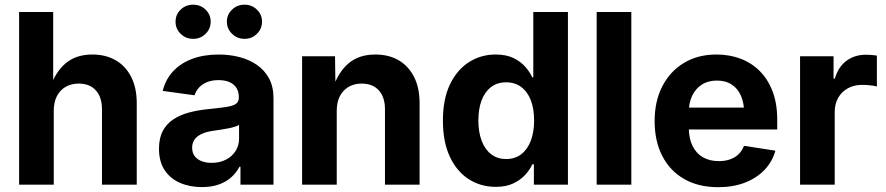

<svg xmlns="http://www.w3.org/2000/svg" viewBox="-20 -778 3732 809"><path d="M206.5 -311V0H60.5V-727.5H204.1V-404.8H189.9Q211.9 -473.1 255.9 -510.7Q299.8 -548.3 369.1 -548.3Q425.8 -548.3 467.8 -523.9Q509.8 -499.5 533 -453.4Q556.2 -407.2 556.2 -343.3V0H409.7V-317.4Q409.7 -368.7 383.8 -397.2Q357.9 -425.8 311.5 -425.8Q280.8 -425.8 257.1 -412.4Q233.4 -398.9 220 -373.5Q206.5 -348.1 206.5 -311Z M830.6 10.3Q778.8 10.3 737.8 -7.8Q696.8 -25.9 673.3 -61.8Q649.9 -97.7 649.9 -151.4Q649.9 -196.8 666.5 -227.3Q683.1 -257.8 711.9 -276.1Q740.7 -294.4 777.6 -304.2Q814.5 -314 855 -317.9Q901.9 -322.8 930.9 -326.9Q960 -331.1 973.1 -339.8Q986.3 -348.6 986.3 -366.2V-368.7Q986.3 -391.6 976.3 -407.5Q966.3 -423.3 947.3 -431.9Q928.2 -440.4 900.9 -440.4Q873 -440.4 852.3 -431.9Q831.5 -423.3 818.4 -408.9Q805.2 -394.5 799.8 -376.5L665.5 -395Q677.7 -443.8 709.7 -478Q741.7 -512.2 790.5 -530.3Q839.4 -548.3 901.9 -548.3Q947.3 -548.3 988.8 -537.6Q1030.3 -526.9 1062.5 -504.6Q1094.7 -482.4 1113.5 -447.8Q1132.3 -413.1 1132.3 -364.7V0H993.2V-75.2H988.8Q975.6 -49.8 953.9 -30.5Q932.1 -11.2 901.6 -0.5Q871.1 10.3 830.6 10.3ZM871.6 -91.8Q906.2 -91.8 932.4 -105.5Q958.5 -119.1 972.9 -142.3Q987.3 -165.5 987.3 -193.8V-252Q981 -247.6 968.3 -243.7Q955.6 -239.7 939.9 -236.8Q924.3 -233.9 908.7 -231.4Q893.1 -229 879.9 -227.1Q853 -223.6 832.8 -215.1Q812.5 -206.5 801 -191.9Q789.6 -177.2 789.6 -155.8Q789.6 -134.8 800 -120.6Q810.5 -106.4 829.1 -99.1Q847.7 -91.8 871.6 -91.8ZM1010.3 -614.3Q979.5 -614.3 957.8 -635.5Q936 -656.7 936 -686.5Q936 -716.8 957.8 -737.5Q979.5 -758.3 1010.3 -758.3Q1041 -758.3 1062.5 -737.5Q1084 -716.8 1084 -686.5Q1084 -656.7 1062.5 -635.5Q1041 -614.3 1010.3 -614.3ZM793.9 -614.3Q762.7 -614.3 741.2 -635.5Q719.7 -656.7 719.7 -686.5Q719.7 -716.8 741.2 -737.5Q762.7 -758.3 793.9 -758.3Q824.7 -758.3 846.2 -737.5Q867.7 -716.8 867.7 -686.5Q867.7 -656.7 846.2 -635.5Q824.7 -614.3 793.9 -614.3Z M1398.9 -311V0H1252.9V-541H1391.6L1393.6 -404.8H1382.3Q1404.3 -473.1 1448.2 -510.7Q1492.2 -548.3 1561.5 -548.3Q1618.2 -548.3 1659.9 -523.9Q1701.7 -499.5 1724.9 -453.4Q1748 -407.2 1748 -343.3V0H1602.1V-317.4Q1602.1 -368.7 1576.2 -397.2Q1550.3 -425.8 1503.9 -425.8Q1473.1 -425.8 1449.5 -412.4Q1425.8 -398.9 1412.4 -373.5Q1398.9 -348.1 1398.9 -311Z M2068.8 9.3Q2005.4 9.3 1954.8 -23.2Q1904.3 -55.7 1875.2 -118.2Q1846.2 -180.7 1846.2 -269.5Q1846.2 -360.8 1876.2 -422.9Q1906.2 -484.9 1956.5 -516.6Q2006.8 -548.3 2067.9 -548.3Q2112.3 -548.3 2142.6 -533.9Q2172.9 -519.5 2192.6 -497.3Q2212.4 -475.1 2222.7 -452.1H2227.1V-727.5H2373V0H2229.5V-85.9H2223.1Q2212.4 -62.5 2192.4 -40.8Q2172.4 -19 2142.1 -4.9Q2111.8 9.3 2068.8 9.3ZM2112.8 -107.9Q2149.9 -107.9 2176.3 -128.2Q2202.6 -148.4 2216.6 -185.1Q2230.5 -221.7 2230.5 -270Q2230.5 -319.3 2216.8 -355.2Q2203.1 -391.1 2176.5 -411.1Q2149.9 -431.2 2112.8 -431.2Q2074.7 -431.2 2048.6 -410.9Q2022.5 -390.6 2009 -354.5Q1995.6 -318.4 1995.6 -270Q1995.6 -222.2 2009.3 -185.5Q2022.9 -148.9 2049.1 -128.4Q2075.2 -107.9 2112.8 -107.9Z M2640.1 -727.5V0H2494.1V-727.5Z M3006.3 10.7Q2923.3 10.7 2863.3 -23.4Q2803.2 -57.6 2770.8 -120.4Q2738.3 -183.1 2738.3 -268.1Q2738.3 -351.6 2770.8 -414.6Q2803.2 -477.5 2861.8 -512.9Q2920.4 -548.3 2999 -548.3Q3053.2 -548.3 3099.6 -531Q3146 -513.7 3180.9 -479Q3215.8 -444.3 3235.4 -392.8Q3254.9 -341.3 3254.9 -273.4V-232.4H2797.4V-324.7H3183.6L3115.7 -300.3Q3115.7 -342.3 3102.5 -373.3Q3089.4 -404.3 3063.7 -421.4Q3038.1 -438.5 3000.5 -438.5Q2962.9 -438.5 2936.5 -421.1Q2910.2 -403.8 2896.2 -374Q2882.3 -344.2 2882.3 -305.7V-241.2Q2882.3 -195.3 2897.9 -163.3Q2913.6 -131.3 2942.1 -115.2Q2970.7 -99.1 3008.8 -99.1Q3034.7 -99.1 3055.9 -106.4Q3077.1 -113.8 3092 -128.2Q3106.9 -142.6 3114.7 -163.6L3247.1 -143.1Q3234.4 -96.7 3201.4 -62.3Q3168.5 -27.8 3118.9 -8.5Q3069.3 10.7 3006.3 10.7Z M3351.1 0V-541H3492.2V-446.8H3497.6Q3512.2 -496.6 3546.9 -522Q3581.5 -547.4 3627.9 -547.4Q3639.6 -547.4 3652.3 -546.4Q3665 -545.4 3674.8 -543.5V-413.6Q3665 -416.5 3646.7 -418.5Q3628.4 -420.4 3611.8 -420.4Q3578.6 -420.4 3552.5 -406Q3526.4 -391.6 3511.7 -366Q3497.1 -340.3 3497.1 -305.7V0Z"/></svg>

Font: Inter 17pt
Style: Bold
Weight: 700
Version: Version 4.001;git-66647c0bb